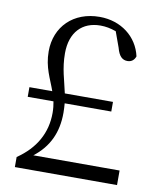

<svg xmlns="http://www.w3.org/2000/svg" viewBox="-81 -779 699 844"><g transform="rotate(10 268.5 -357.5)"><path d="M43 0H499V-65H114C180 -116 212 -183 212 -272C212 -287 211 -301 210 -314H418V-357H203C191 -414 173 -462 173 -531C173 -625 225 -678 306 -678C329 -678 351 -674 376 -665L401 -596C411 -558 427 -545 449 -545C466 -545 479 -554 485 -572C466 -657 392 -715 296 -715C180 -715 101 -638 101 -527C101 -455 129 -409 147 -357H45V-314H160C163 -299 165 -281 165 -263C165 -174 124 -100 43 -45Z"/></g></svg>

Font: Kiri Minchoo Light
Style: Regular
Weight: 300
Designer: Ryoko NISHIZUKA 西塚涼子 (kana & ideographs); Frank Grießhammer (Latin, Greek & Cyrillic);
akenotsuki.com/eyeben/fonts/ (U+
Foundry: Adobe
akenotsuki.com/eyeben/fonts/
Version: Version 4.002;hotconv 1.0.119;makeotfexe 2.5.65604